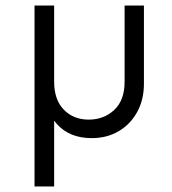

<svg xmlns="http://www.w3.org/2000/svg" viewBox="-20 -490 623 695"><path d="M105 185V-470H176V185ZM312 10Q231 10 185 -42Q139 -94 139 -176L176 -194Q176 -129 211 -93Q246 -57 301 -57Q356 -57 393.5 -92Q431 -127 431 -194V-470H501V-187Q501 -129 476.5 -84.5Q452 -40 409.5 -15Q367 10 312 10Z"/></svg>

Font: Outfit-Light
Style: Regular
Weight: 300
Designer: Rodrigo Fuenzalida
Foundry: fragTYPE
Version: Version 1.000